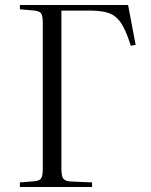

<svg xmlns="http://www.w3.org/2000/svg" viewBox="-20 -743 602 763"><path d="M59 0V-18L119 -23Q138 -25 144 -35Q150 -45 150 -72V-653Q150 -680 143.5 -689.5Q137 -699 117 -701L59 -706V-723H489L519 -565L500 -561Q486 -605 472 -632.5Q458 -660 440.5 -675Q423 -690 396.5 -695.5Q370 -701 331 -701H224V-71Q224 -44 231.5 -33.5Q239 -23 260 -22L346 -18V0Z"/></svg>

Font: Literata 60pt Light
Style: Regular
Weight: 300
Designer: Latin by Veronika Burian and Jose Scaglione. Greek by Irene Vlachou. Cyrillic by Vera Evstafieva.
Foundry: TypeTogether
Version: Version 3.103;gftools[0.9.29]